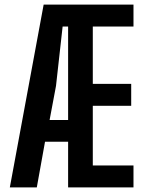

<svg xmlns="http://www.w3.org/2000/svg" viewBox="-20 -820 630 840"><path d="M564 -704H386V-453H554V-357H386V-96H564V0H278V-200H177L141 0H23L171 -800H564ZM197 -295H278V-704H254L225 -444Z"/></svg>

Font: Big Shoulders Display
Style: Bold
Weight: 700
Designer: Patric King
Foundry: XO Type Co
Version: Version 1.000; ttfautohint (v1.8.2)